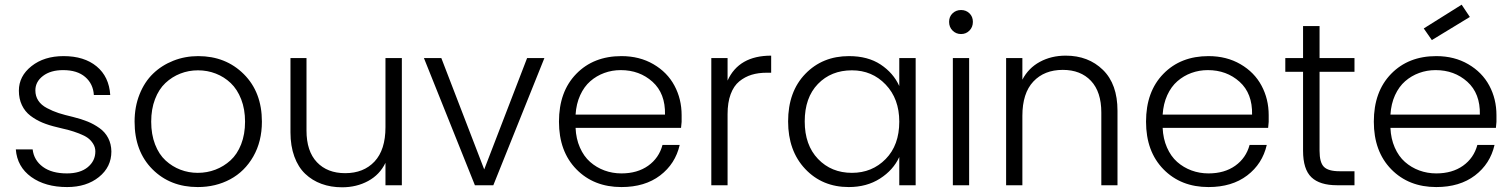

<svg xmlns="http://www.w3.org/2000/svg" viewBox="-20 -795 6490 824"><path d="M458 -145Q458 -78.1 404.5 -35.2Q351.1 7.8 268.1 7.8Q174.3 7.8 114 -35.6Q53.7 -79.1 47.9 -153.8H120.1Q125.5 -107.4 163.8 -79.1Q202.1 -50.8 267.1 -50.8Q324.2 -50.8 356.7 -77.6Q389.2 -104.5 389.2 -145Q389.2 -163.1 379.6 -178.2Q370.1 -193.4 356.7 -203.1Q343.3 -212.9 319.1 -222.2Q294.9 -231.4 275.6 -236.6Q256.3 -241.7 225.1 -249Q189.5 -257.3 161.9 -268.8Q134.3 -280.3 110.6 -298.3Q86.9 -316.4 74 -343.8Q61 -371.1 61 -405.8Q61 -468.3 115.2 -511.2Q169.4 -554.2 252.9 -554.2Q341.3 -554.2 394.8 -510Q448.2 -465.8 453.1 -387.2H382.8Q379.9 -435.1 345.7 -464.6Q311.5 -494.1 251 -494.1Q197.3 -494.1 164.6 -469.2Q131.8 -444.3 131.8 -407.2Q131.8 -382.3 144.3 -363.3Q156.7 -344.2 181.6 -331.1Q206.5 -317.9 231.4 -309.8Q256.3 -301.8 293.9 -293Q329.6 -284.2 356.4 -273.2Q383.3 -262.2 407.2 -245.1Q431.2 -228 444.3 -202.6Q457.5 -177.2 458 -145Z M1104 -272.9Q1104 -188 1067.1 -123.5Q1030.3 -59.1 968 -25.6Q905.8 7.8 828.6 7.8Q710.4 7.8 634 -68.8Q557.6 -145.5 557.6 -272.9Q557.6 -336.9 578.9 -390.1Q600.1 -443.4 637 -479Q673.8 -514.6 723.9 -534.4Q773.9 -554.2 830.6 -554.2Q948.7 -554.2 1026.4 -476.8Q1104 -399.4 1104 -272.9ZM628.9 -272.9Q628.9 -218.3 645.5 -175.3Q662.1 -132.3 690.7 -106.2Q719.2 -80.1 754.4 -66.7Q789.6 -53.2 828.6 -53.2Q868.7 -53.2 904.5 -66.9Q940.4 -80.6 969.2 -106.7Q998 -132.8 1014.9 -175.8Q1031.7 -218.8 1031.7 -272.9Q1031.7 -326.2 1015.1 -368.9Q998.5 -411.6 970.2 -438.5Q941.9 -465.3 906 -479.2Q870.1 -493.2 829.6 -493.2Q789.6 -493.2 753.9 -479.2Q718.3 -465.3 689.9 -438.7Q661.6 -412.1 645.3 -369.4Q628.9 -326.7 628.9 -272.9Z M1704.6 0H1634.3V-96.2Q1609.9 -45.4 1560.1 -18.3Q1510.3 8.8 1448.2 8.8Q1399.9 8.8 1359.9 -5.9Q1319.8 -20.5 1289.8 -49.1Q1259.8 -77.6 1243.2 -123.3Q1226.6 -168.9 1226.6 -227.1V-545.9H1295.4V-234.9Q1295.4 -146 1340.1 -98.9Q1384.8 -51.8 1461.4 -51.8Q1540.5 -51.8 1587.4 -101.8Q1634.3 -151.9 1634.3 -249V-545.9H1704.6Z M1874 -545.9 2058.1 -67.9 2242.2 -545.9H2316.4L2097.2 0H2018.1L1799.3 -545.9Z M2644 -494.1Q2606.9 -494.1 2573.5 -481.9Q2540 -469.7 2513.4 -446.5Q2486.8 -423.3 2470 -386.5Q2453.1 -349.6 2450.2 -303.2H2834Q2835.9 -394 2780.3 -444.1Q2724.6 -494.1 2644 -494.1ZM2378.9 -272.9Q2378.9 -401.9 2453.1 -478Q2527.3 -554.2 2647 -554.2Q2724.6 -554.2 2784.2 -519.5Q2843.8 -484.9 2874.5 -427.5Q2905.3 -370.1 2905.3 -300.8V-272Q2905.3 -268.1 2902.8 -246.1H2450.2Q2452.1 -199.7 2468.8 -161.9Q2485.4 -124 2512.5 -100.1Q2539.6 -76.2 2574 -63.5Q2608.4 -50.8 2647 -50.8Q2715.3 -50.8 2761.7 -83.7Q2808.1 -116.7 2823.2 -172.9H2897Q2878.4 -91.8 2813 -42Q2747.6 7.8 2647 7.8Q2528.3 7.8 2453.6 -68.6Q2378.9 -145 2378.9 -272.9Z M3102.5 0H3032.7V-545.9H3102.5V-449.2Q3150.9 -556.2 3289.6 -556.2V-482.9H3270.5Q3234.4 -482.9 3205.6 -474.1Q3176.8 -465.3 3152.8 -445.8Q3128.9 -426.3 3115.7 -390.6Q3102.5 -355 3102.5 -305.2Z M3362.3 -273.9Q3362.3 -401.4 3436 -477.8Q3509.8 -554.2 3623.5 -554.2Q3704.6 -554.2 3759.3 -518.1Q3814 -481.9 3839.4 -425.8V-545.9H3909.7V0H3839.4V-121.1Q3813.5 -64.9 3756.6 -28.6Q3699.7 7.8 3622.6 7.8Q3508.8 7.8 3435.5 -70.1Q3362.3 -147.9 3362.3 -273.9ZM3433.6 -273.9Q3433.6 -172.4 3490.7 -112.8Q3547.9 -53.2 3636.2 -53.2Q3722.7 -53.2 3781 -112.5Q3839.4 -171.9 3839.4 -272.9Q3839.4 -371.1 3781 -432.1Q3722.7 -493.2 3636.2 -493.2Q3546.9 -493.2 3490.2 -434.6Q3433.6 -376 3433.6 -273.9Z M4069.3 -545.9H4139.2V0H4069.3ZM4068.1 -663.8Q4053.2 -678.7 4053.2 -701.2Q4053.2 -723.6 4068.1 -737.8Q4083 -752 4104.5 -752Q4126 -752 4140.6 -737.8Q4155.3 -723.6 4155.3 -701.2Q4155.3 -678.7 4140.6 -663.8Q4126 -648.9 4104.5 -648.9Q4083 -648.9 4068.1 -663.8Z M4706.5 -312Q4706.5 -400.9 4662.1 -448Q4617.7 -495.1 4541 -495.1Q4461.9 -495.1 4414.8 -445.1Q4367.7 -395 4367.7 -297.9V0H4297.9V-545.9H4367.7V-453.1Q4393.6 -502.9 4442.6 -529.5Q4491.7 -556.2 4553.7 -556.2Q4650.9 -556.2 4713.4 -495.1Q4775.9 -434.1 4775.9 -319.8V0H4706.5Z M5163.6 -494.1Q5126.5 -494.1 5093 -481.9Q5059.6 -469.7 5033 -446.5Q5006.3 -423.3 4989.5 -386.5Q4972.7 -349.6 4969.7 -303.2H5353.5Q5355.5 -394 5299.8 -444.1Q5244.1 -494.1 5163.6 -494.1ZM4898.4 -272.9Q4898.4 -401.9 4972.7 -478Q5046.9 -554.2 5166.5 -554.2Q5244.1 -554.2 5303.7 -519.5Q5363.3 -484.9 5394 -427.5Q5424.8 -370.1 5424.8 -300.8V-272Q5424.8 -268.1 5422.4 -246.1H4969.7Q4971.7 -199.7 4988.3 -161.9Q5004.9 -124 5032 -100.1Q5059.1 -76.2 5093.5 -63.5Q5127.9 -50.8 5166.5 -50.8Q5234.9 -50.8 5281.2 -83.7Q5327.6 -116.7 5342.8 -172.9H5416.5Q5397.9 -91.8 5332.5 -42Q5267.1 7.8 5166.5 7.8Q5047.9 7.8 4973.1 -68.6Q4898.4 -145 4898.4 -272.9Z M5572.3 -486.8H5496.1V-545.9H5572.3V-683.1H5643.1V-545.9H5793V-486.8H5643.1V-147.9Q5643.1 -97.7 5661.9 -78.9Q5680.7 -60.1 5729 -60.1H5793V0H5718.3Q5644 0 5608.2 -34.2Q5572.3 -68.4 5572.3 -147.9Z M6141.1 -494.1Q6104 -494.1 6070.6 -481.9Q6037.1 -469.7 6010.5 -446.5Q5983.9 -423.3 5967 -386.5Q5950.2 -349.6 5947.3 -303.2H6331.1Q6333 -394 6277.3 -444.1Q6221.7 -494.1 6141.1 -494.1ZM5876 -272.9Q5876 -401.9 5950.2 -478Q6024.4 -554.2 6144 -554.2Q6221.7 -554.2 6281.2 -519.5Q6340.8 -484.9 6371.6 -427.5Q6402.3 -370.1 6402.3 -300.8V-272Q6402.3 -268.1 6399.9 -246.1H5947.3Q5949.2 -199.7 5965.8 -161.9Q5982.4 -124 6009.5 -100.1Q6036.6 -76.2 6071 -63.5Q6105.5 -50.8 6144 -50.8Q6212.4 -50.8 6258.8 -83.7Q6305.2 -116.7 6320.3 -172.9H6394Q6375.5 -91.8 6310.1 -42Q6244.6 7.8 6144 7.8Q6025.4 7.8 5950.7 -68.6Q5876 -145 5876 -272.9ZM6090.3 -672.9 6252.9 -774.9 6288.1 -722.2 6125 -623Z"/></svg>

Font: PoppinsZ Light
Style: Regular
Weight: 300
Designer: Ninad Kale (Devanagari), Jonny Pinhorn (Latin)
Foundry: Indian Type Foundry
Version: Version 3.002;FEAKit 1.0